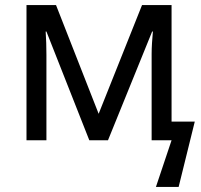

<svg xmlns="http://www.w3.org/2000/svg" viewBox="-20 -556 795 761"><path d="M752 -74 688 185H598L660 0H581V-342Q581 -363 582.5 -386Q584 -409 586 -431H583L408 0H334L164 -431H161Q164 -386 164 -339V0H85V-536H202L371 -105L543 -536H660V-74Z"/></svg>

Font: Noto Sans IKEA
Style: Regular
Weight: 400
Designer: Monotype Design Team
Foundry: Monotype Imaging Inc.
Version: Version 2.001